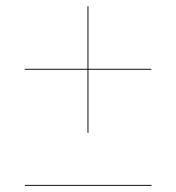

<svg xmlns="http://www.w3.org/2000/svg" viewBox="-20 -610 570 621"><path d="M60.4 -12H470.1V-9H60.4ZM263 -180.5V-384.5H60V-387.5H263V-590H266V-387.5H469.5V-384.5H266V-180.5Z"/></svg>

Font: Bodoni* 72pt Fatface
Style: Regular
Weight: 900
Version: Version 2.3